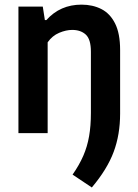

<svg xmlns="http://www.w3.org/2000/svg" viewBox="-20 -574 594 828"><path d="M376 234.5 293 179Q322 137.5 339.2 97.8Q356.5 58 364.2 13.5Q372 -31 372 -87V-351Q372 -404.5 350 -424.8Q328 -445 291.5 -445Q265 -445 235.2 -432.5Q205.5 -420 185.5 -391.5V0H59.5V-545.5H164.5L173.5 -487.5H180Q239.5 -554 331.5 -554Q379.5 -554 417 -535Q454.5 -516 476.2 -473Q498 -430 498 -358V-84Q498 6.5 470.2 81Q442.5 155.5 376 234.5Z"/></svg>

Font: Encode Sans SmCnd SmBold
Style: Regular
Weight: 600
Width: 4
Designer: Multiple Designers
Foundry: Impallari Type
Version: Version 3.002; ttfautohint (v1.8.3) -l 8 -r 50 -G 200 -x 14 